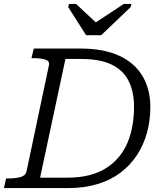

<svg xmlns="http://www.w3.org/2000/svg" viewBox="-39 -957 827 977"><path d="M399 -778H476L626 -921L630 -937H591L418 -823L472 -821L348 -937H312L308 -921ZM133 -710H373Q458 -710 523.5 -690Q589 -670 634 -631.5Q679 -593 702.5 -537.5Q726 -482 726 -412Q726 -344 709 -282Q692 -220 658.5 -168.5Q625 -117 575 -79Q525 -41 458 -20.5Q391 0 308 0H-19L-8 -49H3Q40 -49 65.5 -56Q91 -63 96 -85L210 -625Q215 -646 192.5 -653.5Q170 -661 133 -661H121ZM373 -657H294L165 -53H304Q366 -53 415 -65.5Q464 -78 501.5 -102Q539 -126 566 -158.5Q593 -191 610 -231.5Q627 -272 635 -318Q643 -364 643 -413Q643 -491 615 -546Q587 -601 527.5 -629Q468 -657 373 -657Z"/></svg>

Font: Roboto Serif 20pt Light
Style: Italic
Weight: 300
Italic angle: -10°
Version: Version 1.007